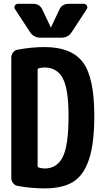

<svg xmlns="http://www.w3.org/2000/svg" viewBox="-20 -990 540 1019"><path d="M216.8 -95.7Q282.2 -95.7 313 -156.7Q343.8 -217.8 343.8 -375Q343.8 -517.6 313 -574.7Q282.2 -631.8 216.8 -631.8Q199.2 -631.8 183.6 -627Q179.7 -626 179.7 -620.1V-108.4Q179.7 -103.5 183.6 -101.6Q202.1 -95.7 216.8 -95.7ZM216.8 -740.2Q358.4 -740.2 419.4 -660.2Q480.5 -580.1 480.5 -375Q480.5 -226.6 451.7 -142.1Q422.9 -57.6 366.7 -23.9Q310.5 9.8 216.8 9.8Q147.5 9.8 75.2 -2.9Q60.5 -4.9 50.3 -17.1Q40 -29.3 40 -44.9V-684.6Q40 -700.2 49.8 -712.4Q59.6 -724.6 75.2 -726.6Q147.5 -740.2 216.8 -740.2ZM344.7 -969.7H424.8Q435.5 -969.7 440.9 -960.4Q446.3 -951.2 440.4 -941.4L360.4 -819.3Q341.8 -790 304.7 -790H195.3Q159.2 -790 139.6 -819.3L59.6 -941.4Q53.7 -951.2 59.1 -960.4Q64.5 -969.7 75.2 -969.7H155.3Q191.4 -969.7 205.1 -938.5L249 -845.7Q249 -844.7 250 -844.7Q251 -844.7 251 -845.7L294.9 -938.5Q308.6 -969.7 344.7 -969.7Z"/></svg>

Font: Rounded-L Mgen+ 1mn bold
Style: Bold
Weight: 700
Designer: [Source Han Sans]
Ryoko NISHIZUKA  (kana & ideographs); Paul D. Hunt (Latin, Greek & Cyrillic); Wenlong ZHANG  (bopomofo
Version: Version 1.059.20150602